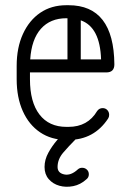

<svg xmlns="http://www.w3.org/2000/svg" viewBox="-20 -533 495 737"><path d="M395 -78Q341 4 243 4H235Q177 4 134 -25Q91 -54 67.5 -106.5Q44 -159 44 -229V-280Q44 -350 68 -402.5Q92 -455 134.5 -484Q177 -513 235 -513H243Q417 -513 419 -286Q419 -255 388 -255H95V-229Q95 -141 131.5 -93.5Q168 -46 235 -46H243Q317 -46 353 -107Q361 -118 374 -118Q385 -118 392 -110.5Q399 -103 399 -92Q399 -84 395 -78ZM235 -463Q173 -463 137 -422.5Q101 -382 96 -305H239V-463ZM368 -305Q364 -429 290 -455V-305ZM279 117Q286 111 295 111Q306 111 313.5 118Q321 125 321 136Q321 148 312 155Q289 176 261 181.5Q233 187 208 180Q183 173 167 154.5Q151 136 151 108Q151 80 165.5 53.5Q180 27 199.5 4.5Q219 -18 235 -34Q241 -40 251 -40Q262 -40 269.5 -33Q277 -26 277 -15Q277 -4 268 4Q245 27 223 52.5Q201 78 201 108Q201 131 226.5 136.5Q252 142 279 117Z"/></svg>

Font: Libertine Sup
Style: Regular
Weight: 400
Designer: Bastien Sozeau
Foundry: NBR — Bastien Sozeau
Version: Version 2.003; ttfautohint (v1.8.4.7-5d5b);gftools[0.9.33]